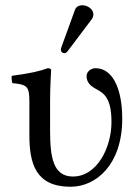

<svg xmlns="http://www.w3.org/2000/svg" viewBox="-20 -702 530 732"><path d="M294 -682C281 -682 270 -676 266 -665L214 -522C213 -519 212 -515 212 -512C212 -505 218 -499 226 -499C230 -499 235 -503 238 -507L330 -629C334 -634 336 -642 336 -647C336 -667 314 -682 294 -682ZM171 -321.3C171 -371 175 -435 175 -435C175 -439 170 -442 162 -442C133.5 -431 94 -422 25 -413C23 -407 25 -391 27 -385C81.5 -379.9 92 -374 92 -317V-187C92 -80 115 10 249 10C347 10 446 -75 446 -249C446 -369 407 -442 344 -442C327 -442 310 -429 310 -412C310 -389 324 -375 344 -364C373 -348 405 -333 405 -237C405 -139 350 -29 258 -29C183 -29 171 -102 171 -203Z"/></svg>

Font: Libertinus Serif
Style: Regular
Weight: 400
Designer: Philipp H. Poll
Foundry: Khaled Hosny
Version: Version 6.2